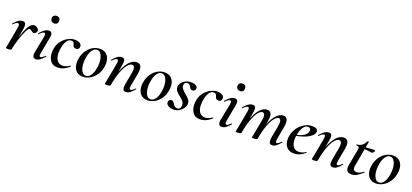

<svg xmlns="http://www.w3.org/2000/svg" viewBox="30 -1528 5293 2464"><g transform="rotate(20 2676.0 -296.0)"><path d="M294 -395Q316 -395 337 -379Q358 -363 358 -342Q358 -326 346.5 -312.5Q335 -299 318 -299Q308 -299 300.5 -303Q293 -307 288 -311.5Q283 -316 281 -317Q267 -331 257 -331Q238 -331 211 -276.5Q184 -222 160 -145Q136 -68 125 -10L115 -11Q144 -163 191.5 -279Q239 -395 294 -395ZM48 1 53 -20Q55 -28 58 -41.5Q61 -55 64 -74L102 -284Q106 -310 106 -317Q106 -349 86 -349Q64 -349 27 -310Q26 -309 24 -309Q21 -309 19 -312.5Q17 -316 19 -319Q53 -359 81 -377Q109 -395 137 -395Q160 -395 170.5 -381.5Q181 -368 181 -340Q181 -323 176 -293L125 -10Q124 -2 112 3Q100 8 78 8Q48 8 48 1Z M414 -43Q414 -62 420 -89L461 -297Q464 -311 464 -321Q464 -349 445 -349Q422 -349 384 -307Q383 -306 381 -306Q377 -306 375 -309.5Q373 -313 375 -316Q411 -357 439.5 -376Q468 -395 495 -395Q539 -395 539 -346Q539 -331 534 -306L493 -89Q490 -74 490 -64Q490 -38 507 -38Q525 -38 565 -76Q567 -78 569 -78Q572 -78 574 -74.5Q576 -71 573 -68Q539 -28 512 -9.5Q485 9 458 9Q414 9 414 -43ZM471 -557Q471 -579 485.5 -592.5Q500 -606 524 -606Q548 -606 561 -592.5Q574 -579 574 -557Q574 -532 561 -518Q548 -504 524 -504Q499 -504 485 -518Q471 -532 471 -557Z M624 -146Q624 -170 629 -202Q640 -260 675 -305Q710 -350 757 -374.5Q804 -399 850 -399Q886 -399 913.5 -383.5Q941 -368 941 -340Q941 -319 929.5 -306.5Q918 -294 896 -294Q876 -294 865.5 -305Q855 -316 851 -335Q846 -352 837 -362.5Q828 -373 809 -373Q773 -373 747.5 -335.5Q722 -298 712 -236Q706 -202 706 -171Q706 -107 732 -69Q758 -31 811 -31Q835 -31 860.5 -41.5Q886 -52 906 -67H907Q910 -67 913 -64Q916 -61 914 -58Q876 -22 835.5 -4.5Q795 13 757 13Q689 13 656.5 -32.5Q624 -78 624 -146Z M968 -138Q968 -165 974 -193Q985 -252 1016.5 -299Q1048 -346 1094 -372.5Q1140 -399 1191 -399Q1256 -399 1291 -358Q1326 -317 1326 -250Q1326 -223 1320 -193Q1308 -129 1273.5 -82Q1239 -35 1193.5 -10.5Q1148 14 1101 14Q1037 14 1002.5 -28Q968 -70 968 -138ZM1236 -149Q1243 -183 1243 -221Q1243 -287 1220.5 -331Q1198 -375 1159 -375Q1125 -375 1097.5 -339Q1070 -303 1058 -236Q1051 -194 1051 -165Q1051 -98 1073.5 -54.5Q1096 -11 1135 -11Q1170 -11 1197.5 -48Q1225 -85 1236 -149Z M1644 -43Q1644 -59 1649 -89L1678 -248Q1683 -272 1683 -296Q1683 -348 1648 -348Q1617 -348 1584.5 -308Q1552 -268 1524 -191.5Q1496 -115 1478 -10L1462 -11Q1481 -128 1516 -216Q1551 -304 1596.5 -351.5Q1642 -399 1693 -399Q1760 -399 1760 -318Q1760 -299 1755 -267L1722 -89Q1719 -74 1719 -63Q1719 -38 1736 -38Q1754 -38 1793 -77Q1795 -79 1796 -79Q1799 -79 1801.5 -75.5Q1804 -72 1801 -69Q1767 -29 1741 -10Q1715 9 1687 9Q1665 9 1654.5 -4Q1644 -17 1644 -43ZM1400 1 1404 -21Q1414 -68 1415 -74L1456 -297Q1458 -306 1458 -321Q1458 -349 1441 -349Q1418 -349 1379 -307Q1378 -306 1376 -306Q1373 -306 1370.5 -309.5Q1368 -313 1371 -316Q1406 -357 1434.5 -376Q1463 -395 1491 -395Q1513 -395 1523 -383Q1533 -371 1533 -346Q1533 -326 1529 -306L1478 -10Q1473 8 1430 8Q1400 8 1400 1Z M1851 -138Q1851 -165 1857 -193Q1868 -252 1899.5 -299Q1931 -346 1977 -372.5Q2023 -399 2074 -399Q2139 -399 2174 -358Q2209 -317 2209 -250Q2209 -223 2203 -193Q2191 -129 2156.5 -82Q2122 -35 2076.5 -10.5Q2031 14 1984 14Q1920 14 1885.5 -28Q1851 -70 1851 -138ZM2119 -149Q2126 -183 2126 -221Q2126 -287 2103.5 -331Q2081 -375 2042 -375Q2008 -375 1980.5 -339Q1953 -303 1941 -236Q1934 -194 1934 -165Q1934 -98 1956.5 -54.5Q1979 -11 2018 -11Q2053 -11 2080.5 -48Q2108 -85 2119 -149Z M2238 -51Q2238 -72 2250 -83Q2262 -94 2279 -94Q2293 -94 2301.5 -86Q2310 -78 2321 -61Q2333 -41 2345.5 -30Q2358 -19 2379 -19Q2400 -19 2411 -30.5Q2422 -42 2426 -66Q2427 -70 2427 -78Q2427 -108 2409.5 -129.5Q2392 -151 2358 -177Q2323 -206 2306 -227Q2289 -248 2289 -278Q2289 -308 2308.5 -335Q2328 -362 2361.5 -379Q2395 -396 2434 -396Q2475 -396 2500.5 -382Q2526 -368 2526 -345Q2526 -325 2513.5 -314Q2501 -303 2486 -303Q2468 -303 2459 -311Q2450 -319 2441 -336Q2432 -353 2422.5 -361.5Q2413 -370 2394 -370Q2373 -370 2362 -357Q2351 -344 2351 -324Q2351 -298 2368 -277Q2385 -256 2418 -229Q2454 -198 2472 -175.5Q2490 -153 2490 -122Q2490 -94 2470 -62.5Q2450 -31 2415.5 -10Q2381 11 2338 11Q2297 11 2267.5 -7Q2238 -25 2238 -51Z M2569 -146Q2569 -170 2574 -202Q2585 -260 2620 -305Q2655 -350 2702 -374.5Q2749 -399 2795 -399Q2831 -399 2858.5 -383.5Q2886 -368 2886 -340Q2886 -319 2874.5 -306.5Q2863 -294 2841 -294Q2821 -294 2810.5 -305Q2800 -316 2796 -335Q2791 -352 2782 -362.5Q2773 -373 2754 -373Q2718 -373 2692.5 -335.5Q2667 -298 2657 -236Q2651 -202 2651 -171Q2651 -107 2677 -69Q2703 -31 2756 -31Q2780 -31 2805.5 -41.5Q2831 -52 2851 -67H2852Q2855 -67 2858 -64Q2861 -61 2859 -58Q2821 -22 2780.5 -4.5Q2740 13 2702 13Q2634 13 2601.5 -32.5Q2569 -78 2569 -146Z M2952 -43Q2952 -62 2958 -89L2999 -297Q3002 -311 3002 -321Q3002 -349 2983 -349Q2960 -349 2922 -307Q2921 -306 2919 -306Q2915 -306 2913 -309.5Q2911 -313 2913 -316Q2949 -357 2977.5 -376Q3006 -395 3033 -395Q3077 -395 3077 -346Q3077 -331 3072 -306L3031 -89Q3028 -74 3028 -64Q3028 -38 3045 -38Q3063 -38 3103 -76Q3105 -78 3107 -78Q3110 -78 3112 -74.5Q3114 -71 3111 -68Q3077 -28 3050 -9.5Q3023 9 2996 9Q2952 9 2952 -43ZM3009 -557Q3009 -579 3023.5 -592.5Q3038 -606 3062 -606Q3086 -606 3099 -592.5Q3112 -579 3112 -557Q3112 -532 3099 -518Q3086 -504 3062 -504Q3037 -504 3023 -518Q3009 -532 3009 -557Z M3642 -45Q3642 -66 3646 -89L3676 -248Q3681 -280 3681 -296Q3681 -348 3649 -348Q3622 -348 3590.5 -309Q3559 -270 3531 -193.5Q3503 -117 3485 -10L3470 -11Q3489 -130 3523.5 -217.5Q3558 -305 3602 -352Q3646 -399 3694 -399Q3757 -399 3757 -320Q3757 -292 3752 -267L3720 -89Q3717 -73 3717 -63Q3717 -38 3733 -38Q3743 -38 3757 -48Q3771 -58 3790 -77Q3792 -79 3794 -79Q3797 -79 3799 -75.5Q3801 -72 3798 -69Q3764 -29 3738 -10Q3712 9 3685 9Q3662 9 3652 -4Q3642 -17 3642 -45ZM3187 1 3192 -23 3202 -72 3243 -297Q3245 -306 3245 -321Q3245 -349 3228 -349Q3205 -349 3166 -307Q3165 -306 3163 -306Q3160 -306 3157.5 -309.5Q3155 -313 3158 -316Q3193 -357 3221.5 -376Q3250 -395 3278 -395Q3300 -395 3310 -383Q3320 -371 3320 -346Q3320 -326 3316 -306L3264 -10Q3261 8 3217 8Q3187 8 3187 1ZM3409 1 3414 -23Q3423 -68 3424 -74L3456 -249Q3461 -279 3461 -295Q3461 -348 3427 -348Q3399 -348 3368 -307.5Q3337 -267 3309 -190Q3281 -113 3264 -10L3248 -11Q3267 -128 3301.5 -216Q3336 -304 3380.5 -351.5Q3425 -399 3474 -399Q3537 -399 3537 -319Q3537 -300 3532 -268L3485 -10Q3484 -2 3472 3Q3460 8 3438 8Q3409 8 3409 1Z M3848 -134Q3848 -157 3853 -185Q3863 -238 3896.5 -287.5Q3930 -337 3981.5 -368Q4033 -399 4091 -399Q4128 -399 4147 -386.5Q4166 -374 4166 -351Q4166 -317 4127.5 -286Q4089 -255 4026.5 -233.5Q3964 -212 3895 -204L3897 -217Q4063 -242 4077 -324Q4079 -334 4079 -337Q4079 -354 4068 -363Q4057 -372 4041 -372Q4003 -372 3975.5 -328.5Q3948 -285 3937 -218Q3932 -186 3932 -164Q3932 -103 3958 -66Q3984 -29 4034 -29Q4057 -29 4081.5 -36.5Q4106 -44 4128 -60H4129Q4132 -60 4134.5 -57Q4137 -54 4135 -52Q4066 12 3982 12Q3916 12 3882 -29Q3848 -70 3848 -134Z M4471 -43Q4471 -59 4476 -89L4505 -248Q4510 -272 4510 -296Q4510 -348 4475 -348Q4444 -348 4411.5 -308Q4379 -268 4351 -191.5Q4323 -115 4305 -10L4289 -11Q4308 -128 4343 -216Q4378 -304 4423.5 -351.5Q4469 -399 4520 -399Q4587 -399 4587 -318Q4587 -299 4582 -267L4549 -89Q4546 -74 4546 -63Q4546 -38 4563 -38Q4581 -38 4620 -77Q4622 -79 4623 -79Q4626 -79 4628.5 -75.5Q4631 -72 4628 -69Q4594 -29 4568 -10Q4542 9 4514 9Q4492 9 4481.5 -4Q4471 -17 4471 -43ZM4227 1 4231 -21Q4241 -68 4242 -74L4283 -297Q4285 -306 4285 -321Q4285 -349 4268 -349Q4245 -349 4206 -307Q4205 -306 4203 -306Q4200 -306 4197.5 -309.5Q4195 -313 4198 -316Q4233 -357 4261.5 -376Q4290 -395 4318 -395Q4340 -395 4350 -383Q4360 -371 4360 -346Q4360 -326 4356 -306L4305 -10Q4300 8 4257 8Q4227 8 4227 1Z M4696 -57Q4696 -71 4699 -87L4739 -306Q4742 -324 4742 -335Q4742 -350 4734.5 -355Q4727 -360 4705 -360Q4702 -360 4702 -366Q4702 -374 4705 -374Q4746 -374 4775 -397.5Q4804 -421 4821 -459Q4821 -461 4827 -461Q4832 -461 4836 -459.5Q4840 -458 4839 -456L4777 -109Q4774 -96 4774 -84Q4774 -37 4825 -37Q4865 -37 4913 -77H4914Q4918 -77 4921 -74Q4924 -71 4921 -68Q4876 -26 4840.5 -7Q4805 12 4772 12Q4696 12 4696 -57ZM4802 -350 4804 -377Q4854 -377 4912 -383L4947 -385Q4954 -385 4954 -376Q4954 -368 4943 -353.5Q4932 -339 4922 -339Q4919 -339 4881.5 -344.5Q4844 -350 4802 -350Z M4971 -138Q4971 -165 4977 -193Q4988 -252 5019.5 -299Q5051 -346 5097 -372.5Q5143 -399 5194 -399Q5259 -399 5294 -358Q5329 -317 5329 -250Q5329 -223 5323 -193Q5311 -129 5276.5 -82Q5242 -35 5196.5 -10.5Q5151 14 5104 14Q5040 14 5005.5 -28Q4971 -70 4971 -138ZM5239 -149Q5246 -183 5246 -221Q5246 -287 5223.5 -331Q5201 -375 5162 -375Q5128 -375 5100.5 -339Q5073 -303 5061 -236Q5054 -194 5054 -165Q5054 -98 5076.5 -54.5Q5099 -11 5138 -11Q5173 -11 5200.5 -48Q5228 -85 5239 -149Z"/></g></svg>

Font: Cormorant Infant SemiBold
Style: Italic
Weight: 600
Italic angle: -10°
Designer: Christian Thalmann (Catharsis Fonts)
Foundry: Catharsis Fonts
Version: Version 4.000